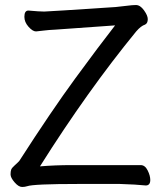

<svg xmlns="http://www.w3.org/2000/svg" viewBox="-20 -731 640 764"><path d="M68 13Q54 13 38 -5.5Q22 -24 22 -37Q22 -49 24.5 -56Q27 -63 40 -74.5Q53 -86 57 -91Q185 -290 279.5 -419Q374 -548 438 -630L199 -613Q175 -612 155 -609.5Q135 -607 124 -606H123Q110 -606 93.5 -624.5Q77 -643 77 -664Q77 -689 93 -689Q137 -685 156 -685Q168 -685 440 -703Q462 -705 484.5 -708Q507 -711 521 -711Q538 -711 553 -690Q568 -669 568 -655Q568 -638 557 -633Q541 -628 522 -606Q328 -369 139 -69Q200 -74 264 -74H540Q557 -74 567.5 -53Q578 -32 578 -15Q578 7 560 7Q522 3 457 1H292Q113 1 88 10Q79 13 68 13Z"/></svg>

Font: LXGW WenKai Medium
Style: Regular
Weight: 500
Designer: LXGW / Fontworks Inc.
Foundry: LXGW / Fontworks Inc.
Version: Version 1.501; October 10, 2024